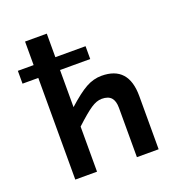

<svg xmlns="http://www.w3.org/2000/svg" viewBox="-129 -819 871 928"><g transform="rotate(-20 307.0 -355.0)"><path d="M368.2 -522.9H212.9V-332Q272 -385.3 310.8 -406.7Q349.6 -428.2 391.1 -428.2Q529.8 -428.2 529.8 -273.9V0H418V-253.9Q418 -289.1 402.6 -306.2Q387.2 -323.2 354 -323.2Q328.1 -323.2 298.1 -303.2Q268.1 -283.2 212.9 -231.9V0H101.1V-522.9H20V-588.9H101.1V-710H212.9V-588.9H368.2Z"/></g></svg>

Font: IntelOne Mono Medium
Style: Regular
Weight: 500
Designer: Fred Shallcrass
Foundry: Frere-Jones Type LLC
Version: Version 1.200;hotconv 1.1.0;makeotfexe 2.6.0;FJTRelease1.2